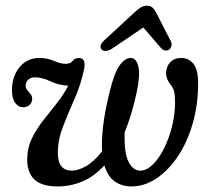

<svg xmlns="http://www.w3.org/2000/svg" viewBox="-20 -646 732 674"><path d="M439.5 -442.5Q459.5 -441.5 466 -411.2Q472.5 -381 459.5 -320.5Q442.5 -241.5 417.5 -181.5Q415.5 -107 431.8 -77Q448 -47 472 -47Q494.5 -47 516.5 -68.5Q538.5 -90 556 -125.2Q573.5 -160.5 584 -202.8Q594.5 -245 594.5 -286.5Q594.5 -310.5 591.5 -323.8Q588.5 -337 580.5 -346.5Q563 -368 563 -389Q563 -412 577.5 -427.2Q592 -442.5 616 -442.5Q642.5 -442.5 659 -422Q675.5 -401.5 675.5 -354Q675.5 -277.5 656.2 -211.5Q637 -145.5 603.8 -96.2Q570.5 -47 528.5 -19.2Q486.5 8.5 441.5 8.5Q408.5 8.5 383.5 -8.5Q358.5 -25.5 346.5 -65.5Q310.5 -26 268.8 -8.8Q227 8.5 182.5 8.5Q126 8.5 100.2 -16.5Q74.5 -41.5 75.5 -89Q76 -128 92 -160.5Q108 -193 131.5 -223Q155 -253 178.8 -282.8Q202.5 -312.5 219.5 -345Q185.5 -347 156.8 -360.8Q128 -374.5 102.5 -374.5Q87 -374.5 78.5 -365.8Q70 -357 70 -343.5Q70 -335.5 80.5 -324Q86 -318 89.5 -312.5Q93 -307 93 -299.5Q93 -286 83.8 -277.8Q74.5 -269.5 61.5 -269.5Q45 -269.5 33.5 -284.5Q22 -299.5 22 -330.5Q22 -378 48.8 -410.2Q75.5 -442.5 118 -442.5Q146.5 -442.5 169.5 -432.2Q192.5 -422 211 -422Q227.5 -422 235 -432.2Q242.5 -442.5 257.5 -442.5Q282 -442.5 275.5 -404Q264 -349.5 241.8 -299.2Q219.5 -249 201.2 -201.8Q183 -154.5 183 -109.5Q183 -47 232 -47Q254 -47 281.8 -62.5Q309.5 -78 338.5 -115Q336 -152.5 342 -203.8Q348 -255 364.5 -322Q381 -391 400.2 -417Q419.5 -443 439.5 -442.5ZM373 -475Q361 -467.5 350.8 -467.2Q340.5 -467 336.5 -472.5Q326.5 -486.5 345 -503.5L450.5 -601Q463 -612.5 473.2 -619.2Q483.5 -626 495 -626Q508 -626 515.2 -619.5Q522.5 -613 528.5 -601L579.5 -501.5Q584 -493 581.8 -484.8Q579.5 -476.5 574.5 -472.5Q560 -462.5 545.5 -477L483 -549.5Z"/></svg>

Font: Fraunces 144pt S100
Style: Italic
Weight: 400
Italic angle: -16°
Version: Version 1.000; ttfautohint (v1.8.3)